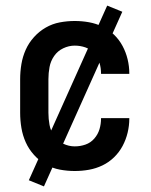

<svg xmlns="http://www.w3.org/2000/svg" viewBox="-20 -603 540 686"><path d="M247 8Q220 8 193.5 3Q167 -2 143.5 -15.5Q120 -29 101.5 -49.5Q83 -70 72 -94.5Q61 -119 56.5 -146Q52 -173 52 -200V-320Q52 -347 56.5 -374Q61 -401 72 -425.5Q83 -450 101.5 -470.5Q120 -491 143.5 -504.5Q167 -518 193.5 -523Q220 -528 247 -528Q273 -528 298 -523.5Q323 -519 346 -508Q369 -497 387.5 -479Q406 -461 418 -438.5Q430 -416 436 -391Q442 -366 442 -341Q442 -341 442 -340.5Q442 -340 442 -339H341Q341 -339 341 -339.5Q341 -340 341 -340Q341 -360 335.5 -378.5Q330 -397 317 -412Q304 -427 285.5 -433.5Q267 -440 247 -440Q226 -440 206 -430.5Q186 -421 173.5 -403Q161 -385 157 -363.5Q153 -342 153 -320V-200Q153 -178 157 -156.5Q161 -135 173.5 -117Q186 -99 206 -89.5Q226 -80 247 -80Q267 -80 285.5 -86.5Q304 -93 317 -108Q330 -123 335.5 -141.5Q341 -160 341 -180Q341 -180 341 -180.5Q341 -181 341 -181H442Q442 -180 442 -179.5Q442 -179 442 -179Q442 -154 436 -129Q430 -104 418 -81.5Q406 -59 387.5 -41Q369 -23 346 -12Q323 -1 298 3.5Q273 8 247 8ZM137 63 83 41 363 -583 417 -561Z"/></svg>

Font: Zed Mono Semibold
Style: Regular
Weight: 600
Monospace: yes
Designer: Belleve Invis
Foundry: Belleve Invis
Version: Version 1.0.0; ttfautohint (v1.8.4)